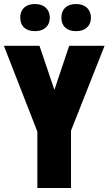

<svg xmlns="http://www.w3.org/2000/svg" viewBox="-46 -944 545 964"><path d="M55.7 -855.5Q55.7 -887.7 75.2 -905.8Q94.7 -923.8 129.4 -923.8Q164.1 -923.8 184.1 -905Q204.1 -886.2 204.1 -855.2Q204.1 -824.2 184.1 -805.9Q164.1 -787.6 129.4 -787.6Q94.7 -787.6 75.2 -805.4Q55.7 -823.2 55.7 -855.5ZM262.2 -855.5Q262.2 -887.7 281.7 -905.8Q301.3 -923.8 335.9 -923.8Q370.6 -923.8 390.6 -905Q410.6 -886.2 410.6 -855.2Q410.6 -824.2 390.6 -805.9Q370.6 -787.6 335.9 -787.6Q301.3 -787.6 281.7 -805.4Q262.2 -823.2 262.2 -855.5ZM310.5 0H141.6V-283.2L-26.4 -713.9H152.3L227.1 -492.7Q262.7 -598.6 301.3 -713.9H479L310.5 -288.1Z"/></svg>

Font: Open Sans Hebrew Condensed Extra Bold
Style: Regular
Weight: 800
Width: 3
Foundry: Ascender Corporation, Yanek Iontef
Version: Version 2.001;PS 002.001;hotconv 1.0.70;makeotf.lib2.5.58329